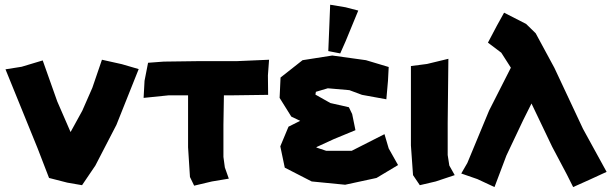

<svg xmlns="http://www.w3.org/2000/svg" viewBox="-20 -757 2551 801"><path d="M2.9 -467.8 75.2 -290 136.7 -138.7 184.6 -14.6 260.7 4.9 322.3 15.6 377.9 -66.4 465.8 -236.3 558.6 -468.8 488.3 -489.3 405.3 -507.8 365.2 -390.6 323.2 -294.9 274.4 -206.1 218.8 -334 158.2 -504.9 70.3 -478.5Z M597.7 -495.1 583 -419.9 579.1 -348.6 684.6 -359.4H764.6V-278.3V-142.6L772.5 -18.6L790 17.6L864.3 0L934.6 -11.7L918 -58.6L912.1 -102.5V-236.3L914.1 -359.4H955.1L1098.6 -361.3L1097.7 -442.4L1102.5 -507.8L968.8 -502H811.5L663.1 -500Z M1601.6 -477.5 1506.8 -505.9 1366.2 -525.4 1242.2 -505.9 1150.4 -433.6 1146.5 -348.6 1195.3 -270.5 1232.4 -252.9 1183.6 -228.5 1149.4 -146.5 1168 -57.6 1280.3 0 1419.9 13.7 1550.8 -14.6 1640.6 -68.4 1601.6 -137.7 1584 -197.3 1447.3 -127.9H1340.8L1299.8 -141.6L1300.8 -143.6L1373 -176.8L1462.9 -213.9L1449.2 -281.2L1435.5 -309.6L1358.4 -327.1L1295.9 -362.3L1297.9 -374L1347.7 -388.7L1437.5 -380.9L1490.2 -361.3L1591.8 -342.8L1598.6 -419.9ZM1357.4 -737.3 1353.5 -638.7 1349.6 -543.9 1399.4 -534.2 1421.9 -585 1474.6 -712.9 1421.9 -726.6Z M1694.3 -481.4V-285.2V-150.4L1703.1 -26.4L1731.4 15.6L1797.9 0L1877 -26.4L1854.5 -66.4L1847.7 -110.4V-244.1L1850.6 -511.7L1761.7 -490.2Z M2083 -704.1 2052.7 -649.4 2015.6 -579.1 2071.3 -537.1 2111.3 -474.6 2020.5 -295.9 1929.7 -77.1 1904.3 -33.2 1971.7 -9.8 2043 23.4 2092.8 -108.4 2163.1 -256.8 2197.3 -325.2 2283.2 -145.5 2344.7 -29.3 2371.1 23.4 2438.5 -6.8 2510.7 -40 2412.1 -219.7 2293 -473.6 2214.8 -618.2 2174.8 -657.2Z"/></svg>

Font: MaokenAssortedSans-Lite
Style: Lite
Weight: 400
Version: Version 1.400